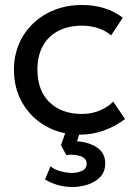

<svg xmlns="http://www.w3.org/2000/svg" viewBox="-20 -525 548 770"><path d="M301.5 15Q224 15 164 -19Q104 -53 70 -111.8Q36 -170.5 36 -245Q36 -301.5 56.2 -349Q76.5 -396.5 113.5 -431.5Q150.5 -466.5 200.2 -485.8Q250 -505 309 -505Q357 -505 397.5 -492.5Q438 -480 472.5 -454L425.5 -383Q403 -402.5 373 -412.2Q343 -422 309.5 -422Q254.5 -422 214.2 -401.2Q174 -380.5 152 -341Q130 -301.5 130 -246Q130 -162.5 178.2 -115.2Q226.5 -68 309 -68Q347 -68 380 -81.8Q413 -95.5 434 -117.5L481.5 -47.5Q443 -18.5 397 -1.8Q351 15 301.5 15ZM272.5 225Q239 225 210.8 216.8Q182.5 208.5 160.5 194.5L183 141.5Q194.5 153.5 220.2 161Q246 168.5 269 168.5Q291 168.5 309.2 160Q327.5 151.5 327.5 131.5Q327.5 109.5 302 101Q276.5 92.5 246 97L224.5 57.5L251.5 -20H308L289 41.5Q339 45.5 370.5 67.5Q402 89.5 402 130Q402 164.5 381.2 185.5Q360.5 206.5 330.2 215.8Q300 225 272.5 225Z"/></svg>

Font: Geologica Cursive Light
Style: Regular
Weight: 300
Designer: Sindre Bremnes, Frode Helland
Foundry: Monokrom Skriftforlag AS
Version: Version 1.010;gftools[0.9.28]